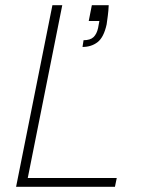

<svg xmlns="http://www.w3.org/2000/svg" viewBox="-20 -720 544 740"><path d="M399 -700Q398 -677 395.5 -659Q393 -641 391 -626Q380 -576 356 -557.5Q332 -539 298 -539L302 -565Q328 -565 340.5 -577Q353 -589 358 -612L363 -639H322L334 -700ZM220 -700 87 -34H430L423 0H42L182 -700Z"/></svg>

Font: Albert Sans ExtraLight
Style: Italic
Weight: 250
Italic angle: -11.25°
Designer: Andreas Rasmussen
Foundry: a.Foundry
Version: Version 1.025